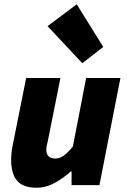

<svg xmlns="http://www.w3.org/2000/svg" viewBox="-20 -864 592 896"><path d="M364 -569 202 -742 338 -844 462 -645ZM542 -500 444 0H314V-64H310Q278 -34 236.5 -11Q195 12 150 12Q88 12 60 -20.5Q32 -53 32 -118Q32 -152 40 -190L102 -500H262L204 -210Q201 -196 198.5 -185.5Q196 -175 196 -166Q196 -145 207 -134.5Q218 -124 238 -124Q258 -124 277 -137.5Q296 -151 320 -180L382 -500Z"/></svg>

Font: TypoPRO Source Sans Pro
Style: Italic
Weight: 900
Italic angle: -11°
Designer: Paul D. Hunt
Foundry: Adobe Systems Incorporated
Version: Version 1.075;PS 2.000;hotconv 1.0.86;makeotf.lib2.5.63406